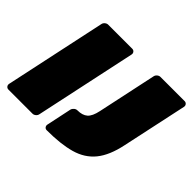

<svg xmlns="http://www.w3.org/2000/svg" viewBox="-159 -922 1154 1154"><g transform="rotate(45 418.0 -345.0)"><path d="M354 10Q343 10 337 2Q331 -6 333 -17L367 -178Q370 -189 379.5 -197Q389 -205 400 -205Q442 -205 465 -225Q488 -245 499 -298L579 -673Q581 -684 590.5 -692Q600 -700 611 -700H816Q827 -700 833.5 -692Q840 -684 838 -673L749 -258Q727 -152 679.5 -93.5Q632 -35 552.5 -12.5Q473 10 354 10ZM19 0Q8 0 1.5 -8Q-5 -16 -3 -27L135 -673Q137 -684 146.5 -692Q156 -700 167 -700H371Q382 -700 388.5 -692Q395 -684 393 -673L255 -27Q253 -16 243.5 -8Q234 0 223 0Z"/></g></svg>

Font: Rubik Black
Style: Italic
Weight: 900
Italic angle: -12°
Designer: Hubert and Fischer
Foundry: Hubert and Fischer
Version: Version 2.300;gftools[0.9.30]